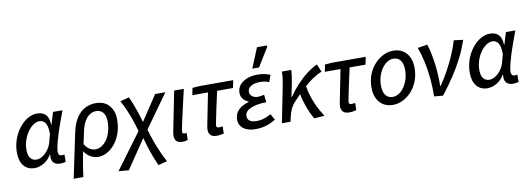

<svg xmlns="http://www.w3.org/2000/svg" viewBox="-68 -1208 5098 1845"><g transform="rotate(-10 2481.0 -285.5)"><path d="M181 12Q113 12 74.5 -34Q36 -80 36 -163Q36 -233 58.5 -294.5Q81 -356 118 -402.5Q155 -449 200 -475Q245 -501 290 -501Q344 -501 374.5 -470.5Q405 -440 407 -373H411L446 -489H538Q518 -434 497 -376.5Q476 -319 459.5 -265.5Q443 -212 433 -169.5Q423 -127 423 -104Q423 -85 431.5 -74.5Q440 -64 457 -64Q466 -64 472 -65.5Q478 -67 483 -68V3Q471 8 458.5 10Q446 12 429 12Q394 12 371.5 -4.5Q349 -21 346 -62Q346 -66 347 -74Q348 -82 348 -90H344Q314 -39 268.5 -13.5Q223 12 181 12ZM212 -65Q234 -65 257 -76.5Q280 -88 300.5 -108Q321 -128 336 -153Q351 -178 358 -204L380 -286Q380 -358 360 -391Q340 -424 301 -424Q272 -424 242 -404Q212 -384 187 -349Q162 -314 146.5 -269Q131 -224 131 -173Q131 -118 153 -91.5Q175 -65 212 -65Z M530 178 620 -251Q638 -341 674 -396Q710 -451 759 -476Q808 -501 863 -501Q947 -501 993.5 -448.5Q1040 -396 1040 -311Q1040 -239 1019.5 -179.5Q999 -120 964.5 -77Q930 -34 887.5 -11Q845 12 800 12Q764 12 728.5 -6.5Q693 -25 665 -66Q656 -20 649 18.5Q642 57 636 95.5Q630 134 624 178ZM786 -64Q817 -64 846 -81.5Q875 -99 898 -132Q921 -165 934 -210.5Q947 -256 947 -310Q947 -363 922.5 -394Q898 -425 853 -425Q822 -425 793.5 -407.5Q765 -390 742 -351Q719 -312 706 -250L681 -133Q698 -105 716.5 -90Q735 -75 753 -69.5Q771 -64 786 -64Z M1066 190 967 181 1223 -165Q1208 -223 1188 -279.5Q1168 -336 1146 -386.5Q1124 -437 1101 -477L1188 -500Q1202 -472 1218.5 -430Q1235 -388 1251 -340.5Q1267 -293 1279 -246H1282L1442 -488H1542L1310 -164Q1327 -102 1349.5 -41Q1372 20 1396 73.5Q1420 127 1442 168L1355 190Q1341 159 1323.5 115Q1306 71 1289 18.5Q1272 -34 1258 -88H1254Z M1620 10Q1583 10 1564.5 -9Q1546 -28 1546 -62Q1546 -72 1548 -83.5Q1550 -95 1552 -108L1628 -489H1722Q1697 -380 1677 -293Q1657 -206 1645.5 -151.5Q1634 -97 1634 -85Q1634 -75 1640 -70.5Q1646 -66 1655 -66Q1659 -66 1664 -66.5Q1669 -67 1675 -69L1674 1Q1664 5 1650.5 7.5Q1637 10 1620 10Z M1955 10Q1916 10 1897 -9Q1878 -28 1878 -62Q1878 -72 1880 -83.5Q1882 -95 1884 -108L1945 -415H1792L1806 -484L1874 -489H2204L2189 -415H2034Q2014 -326 1999 -255Q1984 -184 1975 -139.5Q1966 -95 1966 -85Q1966 -75 1973 -70.5Q1980 -66 1989 -66Q2001 -66 2009.5 -67.5Q2018 -69 2027 -70L2026 0Q2011 4 1994 7Q1977 10 1955 10Z M2332 12Q2286 12 2250 -2.5Q2214 -17 2194.5 -44Q2175 -71 2175 -108Q2175 -150 2194.5 -179.5Q2214 -209 2246 -228Q2278 -247 2314 -257V-261Q2285 -272 2263.5 -297Q2242 -322 2242 -356Q2242 -403 2269 -435Q2296 -467 2341.5 -484Q2387 -501 2441 -501Q2478 -501 2507 -495Q2536 -489 2566 -478L2542 -410Q2517 -420 2497 -423.5Q2477 -427 2452 -427Q2417 -427 2390.5 -418Q2364 -409 2348.5 -392.5Q2333 -376 2333 -352Q2333 -325 2355 -307.5Q2377 -290 2409 -290Q2425 -290 2439.5 -292.5Q2454 -295 2472 -299L2480 -226Q2406 -223 2359 -209.5Q2312 -196 2290.5 -175Q2269 -154 2269 -125Q2269 -95 2292.5 -79Q2316 -63 2356 -63Q2382 -63 2403.5 -67Q2425 -71 2448.5 -80Q2472 -89 2499 -105L2533 -46Q2498 -24 2466 -11.5Q2434 1 2402 6.5Q2370 12 2332 12ZM2404 -566 2484 -761H2577L2583 -750L2470 -566Z M2593 0 2663 -351Q2669 -381 2674 -418Q2679 -455 2679 -489H2770Q2770 -468 2766 -436.5Q2762 -405 2756 -374L2727 -232H2731Q2774 -294 2822.5 -346Q2871 -398 2921.5 -436.5Q2972 -475 3022 -498L3054 -422Q3010 -405 2962.5 -373Q2915 -341 2862.5 -292.5Q2810 -244 2752 -180Q2727 -153 2711 -118Q2695 -83 2684 -31L2678 0ZM2907 8Q2896 -11 2882 -39.5Q2868 -68 2854.5 -103.5Q2841 -139 2829.5 -178.5Q2818 -218 2811 -259L2883 -314Q2889 -268 2903 -222Q2917 -176 2935 -134.5Q2953 -93 2972.5 -58.5Q2992 -24 3008 0Z M3248 10Q3209 10 3190 -9Q3171 -28 3171 -62Q3171 -72 3173 -83.5Q3175 -95 3177 -108L3238 -415H3085L3099 -484L3167 -489H3497L3482 -415H3327Q3307 -326 3292 -255Q3277 -184 3268 -139.5Q3259 -95 3259 -85Q3259 -75 3266 -70.5Q3273 -66 3282 -66Q3294 -66 3302.5 -67.5Q3311 -69 3320 -70L3319 0Q3304 4 3287 7Q3270 10 3248 10Z M3677 12Q3623 12 3583.5 -12Q3544 -36 3522 -80.5Q3500 -125 3500 -186Q3500 -256 3522.5 -313.5Q3545 -371 3583.5 -413Q3622 -455 3669 -478Q3716 -501 3765 -501Q3819 -501 3858.5 -477Q3898 -453 3919.5 -408.5Q3941 -364 3941 -303Q3941 -233 3918.5 -175.5Q3896 -118 3858 -76Q3820 -34 3773 -11Q3726 12 3677 12ZM3686 -64Q3718 -64 3747 -82Q3776 -100 3798.5 -132.5Q3821 -165 3834.5 -207.5Q3848 -250 3848 -299Q3848 -360 3824 -392.5Q3800 -425 3755 -425Q3724 -425 3695 -407Q3666 -389 3643 -356.5Q3620 -324 3606.5 -281.5Q3593 -239 3593 -190Q3593 -130 3617.5 -97Q3642 -64 3686 -64Z M4078 0Q4080 -91 4071.5 -179Q4063 -267 4045.5 -345Q4028 -423 4004 -486L4100 -501Q4114 -459 4124.5 -407.5Q4135 -356 4142 -300Q4149 -244 4151.5 -189.5Q4154 -135 4153 -88H4157Q4200 -149 4238 -218.5Q4276 -288 4307 -359Q4338 -430 4358 -498L4448 -487Q4418 -399 4377 -317.5Q4336 -236 4283 -156Q4230 -76 4164 8Z M4600 12Q4532 12 4493.5 -34Q4455 -80 4455 -163Q4455 -233 4477.5 -294.5Q4500 -356 4537 -402.5Q4574 -449 4619 -475Q4664 -501 4709 -501Q4763 -501 4793.5 -470.5Q4824 -440 4826 -373H4830L4865 -489H4957Q4937 -434 4916 -376.5Q4895 -319 4878.5 -265.5Q4862 -212 4852 -169.5Q4842 -127 4842 -104Q4842 -85 4850.5 -74.5Q4859 -64 4876 -64Q4885 -64 4891 -65.5Q4897 -67 4902 -68V3Q4890 8 4877.5 10Q4865 12 4848 12Q4813 12 4790.5 -4.5Q4768 -21 4765 -62Q4765 -66 4766 -74Q4767 -82 4767 -90H4763Q4733 -39 4687.5 -13.5Q4642 12 4600 12ZM4631 -65Q4653 -65 4676 -76.5Q4699 -88 4719.5 -108Q4740 -128 4755 -153Q4770 -178 4777 -204L4799 -286Q4799 -358 4779 -391Q4759 -424 4720 -424Q4691 -424 4661 -404Q4631 -384 4606 -349Q4581 -314 4565.5 -269Q4550 -224 4550 -173Q4550 -118 4572 -91.5Q4594 -65 4631 -65Z"/></g></svg>

Font: Source Sans 3 Medium
Style: Italic
Weight: 500
Italic angle: -11°
Designer: Paul D. Hunt
Foundry: Adobe
Version: Version 3.052;hotconv 1.1.0;makeotfexe 2.6.0